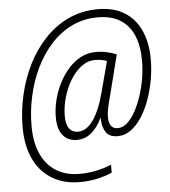

<svg xmlns="http://www.w3.org/2000/svg" viewBox="-55 -764 799 903"><g transform="rotate(-5 344.0 -312.5)"><path d="M285.2 88.9Q230 88.9 184.8 70.3Q139.6 51.8 107.2 16.1Q74.7 -19.5 57.1 -71.8Q39.6 -124 39.6 -190.9Q39.6 -265.6 56.4 -340.6Q73.2 -415.5 106.4 -482.7Q139.6 -549.8 188.2 -601.8Q236.8 -653.8 300 -683.8Q363.3 -713.9 440.9 -713.9Q514.6 -713.9 565.4 -682.4Q616.2 -650.9 642.1 -593.3Q668 -535.6 668 -457.5Q668 -409.7 659.2 -360.6Q650.4 -311.5 634.3 -266.8Q618.2 -222.2 595.2 -187Q572.3 -151.9 543.7 -131.3Q515.1 -110.8 482.4 -110.8Q442.4 -110.8 426.3 -135.3Q410.2 -159.7 409.2 -202.1H407.2Q388.2 -160.6 358.4 -135.3Q328.6 -109.9 289.1 -109.9Q248.5 -109.9 223.9 -138.4Q199.2 -167 199.2 -223.6Q199.2 -263.7 209.2 -304.9Q219.2 -346.2 238.3 -383.5Q257.3 -420.9 283.4 -450.4Q309.6 -480 342.3 -497.1Q375 -514.2 412.1 -514.2Q440.9 -514.2 466.1 -508.5Q491.2 -502.9 510.7 -494.6L463.9 -309.6Q453.6 -272.9 448.5 -247.8Q443.4 -222.7 443.4 -206.5Q443.4 -178.2 453.4 -163.3Q463.4 -148.4 485.8 -148.4Q508.8 -148.4 529.8 -167Q550.8 -185.5 568.4 -217.3Q585.9 -249 599.1 -288.8Q612.3 -328.6 619.4 -371.3Q626.5 -414.1 626.5 -454.1Q626.5 -524.4 605.5 -574Q584.5 -623.5 542 -649.7Q499.5 -675.8 436 -675.8Q368.7 -675.8 313 -648.4Q257.3 -621.1 214.4 -573.5Q171.4 -525.9 141.8 -464.1Q112.3 -402.3 97.2 -333Q82 -263.7 82 -193.4Q82 -116.2 106.9 -61.5Q131.8 -6.8 178 21.7Q224.1 50.3 288.1 50.3Q327.6 50.3 366.7 42.2Q405.8 34.2 438.5 20V57.6Q405.3 72.3 366.5 80.6Q327.6 88.9 285.2 88.9ZM297.4 -147.9Q337.4 -147.9 369.4 -192.9Q401.4 -237.8 423.8 -322.8L461.9 -467.3Q451.2 -471.7 437.3 -474.4Q423.3 -477.1 406.2 -477.1Q371.1 -477.1 341.1 -454.1Q311 -431.2 288.8 -394Q266.6 -356.9 254.2 -313.2Q241.7 -269.5 241.7 -227.1Q241.7 -186.5 256.6 -167.2Q271.5 -147.9 297.4 -147.9Z"/></g></svg>

Font: Open Sans SemiCondensed Light
Style: Italic
Weight: 300
Width: 4
Italic angle: -12°
Designer: Monotype Design Team
Foundry: Monotype Imaging Inc.
Version: Version 3.000